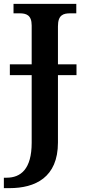

<svg xmlns="http://www.w3.org/2000/svg" viewBox="-37 -734 439 994"><path d="M263 4V-345H359V-401H263V-598C263 -657 291 -665 327 -665H358V-714H33V-665H64C98 -665 127 -657 127 -602V-401H14V-345H127V5C127 142 70 186 -3 186H-17V240H12C145 240 263 185 263 4Z"/></svg>

Font: Noto Serif Semi
Style: Regular
Weight: 600
Designer: Monotype Design Team
Foundry: Monotype Imaging Inc.
Version: Version 1.002